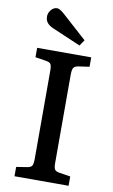

<svg xmlns="http://www.w3.org/2000/svg" viewBox="-101 -979 606 1031"><g transform="rotate(10 202.5 -464.0)"><path d="M276.9 -752 123 -817.9Q100.6 -827.6 89.4 -841.1Q78.1 -854.5 78.1 -876Q78.1 -894.5 91.8 -911.4Q105.5 -928.2 125 -928.2Q138.7 -928.2 165 -904.8L298.8 -784.2ZM55.2 0V-50.8L113.8 -60.1Q134.8 -63.5 140.4 -74Q146 -84.5 146 -110.8V-590.8Q146 -617.7 140.1 -627.2Q134.3 -636.7 111.8 -640.1L55.2 -648.9V-700.2H350.1V-648.9L289.1 -640.1Q269.5 -636.7 263.7 -625.7Q257.8 -614.7 257.8 -588.9V-106.9Q257.8 -82.5 263.7 -73Q269.5 -63.5 290 -60.1L350.1 -50.8V0Z"/></g></svg>

Font: Literata Book Medium
Style: Regular
Weight: 500
Designer: Latin by Veronika Burian and Jose Scaglione. Greek by Irene Vlachou. Cyrillic by Vera Evstafieva
Foundry: TypeTogether
Version: Version 2.003;PS 002.003;hotconv 1.0.88;makeotf.lib2.5.64775